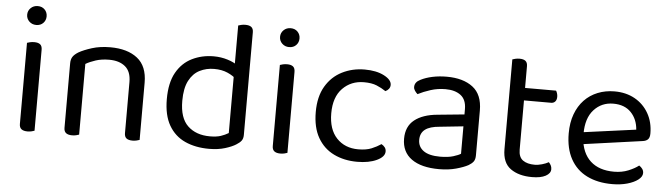

<svg xmlns="http://www.w3.org/2000/svg" viewBox="-44 -828 3525 1012"><g transform="rotate(5 1718.0 -322.0)"><path d="M68 -608Q68 -629 83 -643.5Q98 -658 120 -658Q143 -658 157 -643.5Q171 -629 171 -608Q171 -587 157 -572.5Q143 -558 120 -558Q98 -558 83 -572.5Q68 -587 68 -608ZM80 -264H160V-2Q155 0 145 2.5Q135 5 123 5Q102 5 91 -3.5Q80 -12 80 -31ZM160 -225H80V-460Q85 -462 95.5 -464.5Q106 -467 118 -467Q139 -467 149.5 -458.5Q160 -450 160 -430Z M716 -305V-203H636V-301Q636 -357 604.5 -383Q573 -409 520 -409Q480 -409 449 -399Q418 -389 396 -376V-203H316V-372Q316 -393 324.5 -406.5Q333 -420 354 -433Q380 -448 423 -461.5Q466 -475 520 -475Q611 -475 663.5 -433.5Q716 -392 716 -305ZM316 -258H396V-2Q391 0 381 2.5Q371 5 359 5Q338 5 327 -3.5Q316 -12 316 -31ZM636 -258H716V-2Q711 0 700.5 2.5Q690 5 679 5Q657 5 646.5 -3.5Q636 -12 636 -31Z M1181 -79V-415L1261 -416V-76Q1261 -57 1252.5 -45.5Q1244 -34 1226 -23Q1206 -10 1169 1.5Q1132 13 1084 13Q1012 13 957 -12Q902 -37 871 -90.5Q840 -144 840 -229Q840 -316 870.5 -370Q901 -424 953 -449.5Q1005 -475 1067 -475Q1106 -475 1141 -464Q1176 -453 1196 -437V-363Q1177 -382 1146.5 -395.5Q1116 -409 1075 -409Q1034 -409 999 -391.5Q964 -374 943 -334Q922 -294 922 -227Q922 -136 966 -94.5Q1010 -53 1083 -53Q1118 -53 1140.5 -60.5Q1163 -68 1181 -79ZM1261 -396 1181 -395V-648Q1186 -650 1196.5 -652.5Q1207 -655 1218 -655Q1240 -655 1250.5 -646.5Q1261 -638 1261 -619Z M1406 -608Q1406 -629 1421 -643.5Q1436 -658 1458 -658Q1481 -658 1495 -643.5Q1509 -629 1509 -608Q1509 -587 1495 -572.5Q1481 -558 1458 -558Q1436 -558 1421 -572.5Q1406 -587 1406 -608ZM1418 -264H1498V-2Q1493 0 1483 2.5Q1473 5 1461 5Q1440 5 1429 -3.5Q1418 -12 1418 -31ZM1498 -225H1418V-460Q1423 -462 1433.5 -464.5Q1444 -467 1456 -467Q1477 -467 1487.5 -458.5Q1498 -450 1498 -430Z M1868 -408Q1800 -408 1755 -362Q1710 -316 1710 -230Q1710 -145 1753.5 -99Q1797 -53 1868 -53Q1910 -53 1938 -64.5Q1966 -76 1988 -91Q1999 -85 2006 -76Q2013 -67 2013 -54Q2013 -26 1971.5 -6.5Q1930 13 1868 13Q1799 13 1744.5 -13.5Q1690 -40 1659 -94Q1628 -148 1628 -230Q1628 -311 1660 -365.5Q1692 -420 1746.5 -447.5Q1801 -475 1866 -475Q1928 -475 1968.5 -454Q2009 -433 2009 -406Q2009 -394 2002 -385Q1995 -376 1984 -371Q1962 -386 1935.5 -397Q1909 -408 1868 -408Z M2301 -52Q2343 -52 2370.5 -60.5Q2398 -69 2410 -77V-222L2286 -209Q2234 -205 2209 -186Q2184 -167 2184 -131Q2184 -94 2213.5 -73Q2243 -52 2301 -52ZM2300 -475Q2387 -475 2438 -436Q2489 -397 2489 -313V-76Q2489 -54 2480.5 -42.5Q2472 -31 2455 -21Q2431 -8 2391 3Q2351 14 2301 14Q2207 14 2155.5 -23Q2104 -60 2104 -130Q2104 -195 2147.5 -229.5Q2191 -264 2268 -271L2410 -285V-313Q2410 -363 2380 -386Q2350 -409 2299 -409Q2258 -409 2220.5 -397Q2183 -385 2154 -370Q2146 -377 2139.5 -386.5Q2133 -396 2133 -406Q2133 -432 2162 -446Q2189 -460 2224.5 -467.5Q2260 -475 2300 -475Z M2636 -264H2716V-126Q2716 -86 2739 -69.5Q2762 -53 2802 -53Q2819 -53 2840 -59Q2861 -65 2875 -73Q2881 -67 2886 -58Q2891 -49 2891 -37Q2891 -15 2865 -1Q2839 13 2793 13Q2723 13 2679.5 -18Q2636 -49 2636 -121ZM2677 -386V-452H2880Q2883 -448 2886 -439Q2889 -430 2889 -420Q2889 -404 2881 -395Q2873 -386 2859 -386ZM2716 -234H2636V-596Q2641 -598 2651.5 -600.5Q2662 -603 2674 -603Q2695 -603 2705.5 -594.5Q2716 -586 2716 -567Z M3021 -180 3017 -243 3319 -284Q3315 -339 3281 -374.5Q3247 -410 3187 -410Q3125 -410 3084.5 -365.5Q3044 -321 3044 -238V-216Q3051 -136 3096.5 -94.5Q3142 -53 3221 -53Q3263 -53 3297 -67Q3331 -81 3351 -97Q3362 -90 3368.5 -80.5Q3375 -71 3375 -59Q3375 -40 3353.5 -23.5Q3332 -7 3296.5 3Q3261 13 3217 13Q3140 13 3083.5 -15Q3027 -43 2996.5 -98.5Q2966 -154 2966 -234Q2966 -291 2982.5 -335.5Q2999 -380 3028.5 -411Q3058 -442 3099 -458.5Q3140 -475 3188 -475Q3249 -475 3295.5 -449Q3342 -423 3368.5 -376.5Q3395 -330 3395 -270Q3395 -248 3385 -238.5Q3375 -229 3357 -227Z"/></g></svg>

Font: Baloo Tamma 2
Style: Regular
Weight: 400
Designer: Divya Kowshik, Shuchita Grover and Ek Type
Foundry: Ek Type
Version: Version 1.700